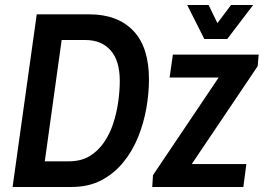

<svg xmlns="http://www.w3.org/2000/svg" viewBox="-20 -743 1048 763"><path d="M30 0 126 -686H335Q447 -686 509.5 -621Q572 -556 572 -427Q572 -372 561.5 -312.5Q551 -253 528.5 -197.5Q506 -142 469.5 -97.5Q433 -53 382.5 -26.5Q332 0 264 0ZM158 -102H254Q302 -102 336 -122.5Q370 -143 393.5 -177.5Q417 -212 430.5 -254Q444 -296 450 -339.5Q456 -383 456 -421Q456 -502 419.5 -543Q383 -584 319 -584H225ZM585 0 588 -47 849 -435H654L667 -526H1008L1004 -480L742 -91H959L947 0ZM792 -588 724 -723H809L844 -651L898 -723H986L883 -588Z"/></svg>

Font: Archivo Narrow SemiBold
Style: Italic
Weight: 600
Italic angle: -8°
Designer: Hector Gatti
Foundry: Omnibus-Type
Version: Version 3.002